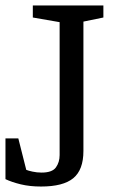

<svg xmlns="http://www.w3.org/2000/svg" viewBox="-20 -668 446 702"><path d="M130 14Q89 14 56 6Q23 -2 0 -13V-162H47L76 -47Q83 -44 99 -40.5Q115 -37 132 -37Q171 -37 184.5 -56Q198 -75 198 -101V-587L100 -604V-648H358V-604L285 -589V-116Q285 -47 248 -16.5Q211 14 130 14Z"/></svg>

Font: Faustina Light
Style: Regular
Weight: 400
Version: Version 1.200